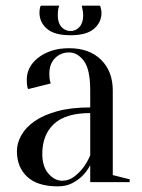

<svg xmlns="http://www.w3.org/2000/svg" viewBox="-20 -646 505 681"><path d="M40 0ZM300 -245Q213 -245 171.5 -206.5Q130 -168 130 -100Q130 -55 152 -30Q174 -5 200 -5Q224 -5 242.5 -19Q261 -33 274 -50Q289 -69 300 -95ZM225 -460Q195 -460 175 -439.5Q155 -419 155 -385Q155 -377 155.5 -371Q156 -365 157 -360Q158 -355 160 -350L80 -330Q78 -333 77 -338Q76 -343 75.5 -349Q75 -355 75 -365Q75 -386 85 -405.5Q95 -425 114.5 -440.5Q134 -456 161.5 -465.5Q189 -475 225 -475Q297 -475 338.5 -434Q380 -393 380 -325V-25L440 -10V0H300V-60Q289 -39 272 -22Q258 -8 236.5 3.5Q215 15 185 15Q113 15 76.5 -19Q40 -53 40 -110Q40 -138 55.5 -166Q71 -194 102.5 -216Q134 -238 183 -251.5Q232 -265 300 -265V-325Q300 -400 277.5 -430Q255 -460 225 -460ZM230 -536Q249 -536 262 -550.5Q275 -565 275 -591Q275 -599 274 -605Q273 -611 272 -616Q271 -621 270 -626H335Q336 -623 337 -619Q338 -616 339 -611Q340 -606 340 -601Q340 -567 313.5 -544Q287 -521 230 -521Q173 -521 146.5 -544Q120 -567 120 -601Q120 -611 122 -619Q123 -623 125 -626H190Q188 -621 187 -616Q186 -611 185.5 -605Q185 -599 185 -591Q185 -565 198 -550.5Q211 -536 230 -536Z"/></svg>

Font: Oranienbaum
Style: Regular
Weight: 400
Designer: Oleg Pospelov and Jovanny Lemonad
Foundry: Oleg Pospelov and jovanny Lemonad
Version: Version 1.001; ttfautohint (v0.91) -l 8 -r 50 -G 200 -x 0 -w